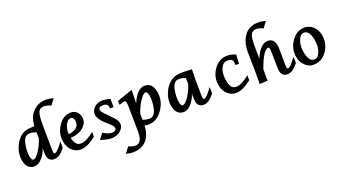

<svg xmlns="http://www.w3.org/2000/svg" viewBox="-79 -1732 5208 2908"><g transform="rotate(-20 2525.0 -278.0)"><path d="M413.6 -201.7Q400.4 -162.1 382.6 -129.4Q364.7 -96.7 342.8 -69.3Q278.3 11.7 204.6 11.7Q147 11.7 109.6 -23.9Q72.3 -59.6 57.6 -131.3Q38.6 -221.7 69.3 -319.3Q100.1 -417.5 167.5 -484.9Q189.9 -507.3 215.1 -522.5Q240.2 -537.6 266.6 -544.9Q291.5 -552.2 327.4 -556.4Q363.3 -560.5 409.7 -561Q414.1 -605 421.6 -641.1Q429.2 -677.2 439 -701.7Q449.7 -728 467.3 -752.2Q484.9 -776.4 508.3 -799.3Q549.8 -839.4 600.6 -859.1Q651.4 -878.9 711.9 -878.9Q736.8 -878.9 766.6 -874.5Q796.4 -870.1 831.5 -860.4L761.2 -767.1Q724.6 -781.2 698 -788.1Q671.4 -794.9 653.8 -794.9Q618.7 -794.9 594.7 -782.7Q570.8 -770.5 559.6 -745.1Q546.9 -718.3 541 -667Q535.2 -615.7 536.1 -538.6L539.6 -155.3Q540.5 -127 541.3 -109.9Q542 -92.8 543.5 -85.4Q547.4 -69.8 561 -69.8Q604.5 -69.8 702.1 -211.4L702.6 -109.4Q658.7 -47.9 614.5 -18.1Q570.3 11.7 524.4 11.7Q439.9 11.7 419.9 -76.7Q417.5 -89.4 416 -111.1Q414.6 -132.8 414.6 -161.1ZM409.7 -462.9Q381.8 -473.6 355.2 -478.5Q328.6 -483.4 301.8 -483.4Q263.2 -483.4 236.8 -457.5Q210.4 -431.6 196.3 -381.3Q181.6 -319.3 178.5 -259.8Q175.3 -200.2 185.5 -151.4Q197.8 -89.4 227.5 -89.4Q263.2 -89.4 318.8 -170.9Q349.1 -214.8 371.6 -263.2Q394 -311.5 411.6 -366.2Z M1202.6 -101.6Q1132.8 -45.4 1069.6 -16.8Q1006.3 11.7 950.7 11.7Q912.6 11.7 879.9 -1.2Q847.2 -14.2 816.4 -41.5Q759.8 -93.3 742.2 -175.8Q710.9 -317.4 792.5 -441.9Q833.5 -505.9 885.5 -536.9Q937.5 -567.9 1001 -567.9Q1025.9 -567.9 1048.3 -559.3Q1070.8 -550.8 1088.6 -535.2Q1106.4 -519.5 1119.4 -497.6Q1132.3 -475.6 1138.2 -448.7Q1148.9 -398.4 1132.3 -355.5Q1115.7 -312.5 1072.3 -277.3Q1032.7 -245.1 981.2 -226.8Q929.7 -208.5 867.7 -207L868.7 -199.7Q882.8 -136.7 911.1 -105Q939.5 -73.2 984.9 -73.2Q1027.8 -73.2 1082 -99.6Q1136.2 -126 1202.6 -179.2ZM885.7 -418.5Q868.7 -385.3 861.6 -347.9Q854.5 -310.5 858.4 -268.1Q904.3 -273.9 938.2 -287.8Q972.2 -301.8 993.2 -322.5Q1014.2 -343.3 1021.7 -370.4Q1029.3 -397.5 1022.5 -429.7Q1009.8 -488.8 971.2 -488.8Q944.8 -488.8 923.3 -471.4Q901.9 -454.1 885.7 -418.5Z M1343.3 -116.7Q1424.3 -65.4 1483.4 -65.4Q1500.5 -65.4 1514.4 -69.8Q1528.3 -74.2 1537.8 -82Q1547.4 -89.8 1551 -100.6Q1554.7 -111.3 1551.8 -124Q1549.3 -138.2 1532 -158.7Q1514.6 -179.2 1483.4 -207L1427.7 -257.3Q1387.2 -293.9 1363.5 -330.6Q1339.8 -367.2 1334 -393.1Q1326.7 -429.2 1336.9 -461.7Q1347.2 -494.1 1373.5 -521.5Q1400.4 -548.8 1436.5 -562.5Q1472.7 -576.2 1515.1 -576.2Q1537.6 -576.2 1567.6 -571.3Q1597.7 -566.4 1635.3 -554.2L1636.7 -422.4H1580.6L1575.7 -446.8Q1576.2 -451.7 1575.7 -455.1Q1565.9 -504.9 1495.1 -504.9Q1415.5 -504.9 1427.7 -445.3Q1435.1 -413.1 1500 -353V-353.5L1550.3 -299.8Q1591.8 -261.2 1615.5 -229Q1639.2 -196.8 1645 -168.9Q1661.6 -97.7 1597.7 -42Q1536.6 11.7 1443.8 11.7Q1379.4 11.7 1273.4 -25.9Z M1640.6 212.4Q1671.4 225.6 1699 232.7Q1726.6 239.7 1751.5 239.7Q1861.8 239.7 1858.4 46.4L1853.5 -330.1Q1852.5 -363.8 1850.8 -387.5Q1849.1 -411.1 1846.7 -420.9Q1842.3 -447.3 1824.7 -447.3Q1814.5 -447.3 1791.7 -440.9Q1769 -434.6 1733.9 -423.8L1731.9 -486.8L1983.4 -574.2L1979 -392.1L1979.5 -393.1L1980.5 -358.4Q1993.2 -396 2011 -427.7Q2028.8 -459.5 2049.3 -486.8Q2083 -527.8 2117.4 -547.1Q2151.9 -566.4 2188.5 -566.4Q2307.6 -566.4 2337.4 -424.3Q2353.5 -346.2 2339.1 -273.4Q2324.7 -200.7 2277.3 -131.3Q2185.5 7.3 2044.9 7.3Q2037.1 7.3 2021.7 5.9Q2006.3 4.4 1986.3 2Q1985.8 2 1985.8 2Q1985.8 2 1982.4 1Q1979 78.6 1957 138.7Q1935.1 198.7 1896 239.7Q1856.9 280.8 1801.8 302Q1746.6 323.2 1676.3 323.2Q1657.7 323.2 1631.6 319.1Q1605.5 314.9 1570.3 306.6ZM1983.4 -92.3Q2012.2 -81.1 2038.8 -76.2Q2065.4 -71.3 2091.8 -71.3Q2129.9 -71.3 2156 -97.9Q2182.1 -124.5 2197.3 -175.3Q2211.9 -237.3 2215.3 -296.1Q2218.8 -355 2208 -404.8Q2195.8 -466.8 2164.6 -466.8Q2147.5 -466.8 2124.5 -444.8Q2101.6 -422.9 2075.2 -383.3Q2046.9 -341.3 2022.7 -291.3Q1998.5 -241.2 1981.9 -188Z M2819.8 -202.1Q2806.6 -162.6 2788.6 -130.1Q2770.5 -97.7 2749.5 -69.8Q2684.1 11.7 2611.3 11.7Q2494.1 11.7 2464.4 -130.9Q2448.7 -203.6 2463.4 -275.1Q2478 -346.7 2521 -417Q2565.4 -488.8 2631.6 -524.9Q2697.8 -561 2784.7 -561Q2801.8 -561 2822.5 -560.5Q2843.3 -560.1 2865 -559.1Q2886.7 -558.1 2908.2 -556.9Q2929.7 -555.7 2948.2 -554.2L2944.8 -394V-395L2947.3 -155.3Q2948.2 -127.4 2949.7 -109.6Q2951.2 -91.8 2952.1 -85Q2954.1 -69.8 2968.8 -69.8Q3010.3 -69.8 3108.4 -211.4L3110.8 -109.4Q3022 11.7 2931.6 11.7Q2846.2 11.7 2827.1 -76.7Q2824.2 -89.4 2823 -111.3Q2821.8 -133.3 2822.3 -161.1ZM2816.9 -462.4Q2787.1 -473.1 2762.2 -478.3Q2737.3 -483.4 2709.5 -483.4Q2670.9 -483.4 2644.3 -457.5Q2617.7 -431.6 2603.5 -381.3Q2588.4 -318.8 2585.2 -259.5Q2582 -200.2 2591.8 -151.4Q2604 -89.4 2634.3 -89.4Q2668.5 -89.4 2726.6 -170.9Q2755.9 -214.8 2778.6 -262.5Q2801.3 -310.1 2818.4 -365.7Z M3707 -101.6Q3634.3 -45.4 3572.3 -16.8Q3510.3 11.7 3456.5 11.7Q3380.4 11.7 3322.8 -39.6Q3264.2 -91.8 3246.6 -175.8Q3214.4 -321.3 3299.3 -443.8Q3342.3 -506.3 3397.5 -536.4Q3452.6 -566.4 3520 -566.4Q3547.9 -566.4 3581.5 -559.1Q3615.2 -551.8 3654.8 -535.6L3646.5 -388.7H3591.3L3588.4 -412.1Q3587.4 -422.9 3587.2 -430.7Q3586.9 -438.5 3585.9 -443.8Q3576.7 -495.1 3498.5 -495.1Q3422.9 -495.1 3388.7 -411.1Q3352.1 -323.2 3379.9 -190.9Q3406.2 -75.2 3487.3 -75.2Q3577.1 -75.2 3705.6 -182.6Z M3835.9 6.8 3837.4 -162.1 3837.9 -161.1 3832.5 -495.6Q3830.6 -586.4 3850.8 -656Q3871.1 -725.6 3909.2 -776.4Q3949.2 -828.1 4005.4 -853.5Q4061.5 -878.9 4133.8 -878.9Q4158.7 -878.9 4187.7 -874.5Q4216.8 -870.1 4252 -860.4L4182.1 -766.1Q4147 -780.3 4120.6 -787.6Q4094.2 -794.9 4075.2 -794.9Q4041 -794.9 4017.6 -782.7Q3994.1 -770.5 3982.4 -745.1Q3969.7 -718.3 3964.6 -666.7Q3959.5 -615.2 3960.4 -538.1L3961.9 -353.5Q3976.1 -393.1 3994.9 -426.5Q4013.7 -460 4036.1 -487.8Q4068.4 -527.8 4102.8 -547.1Q4137.2 -566.4 4172.9 -566.4Q4266.6 -566.4 4289.1 -463.9Q4292 -447.3 4294.2 -429.4Q4296.4 -411.6 4296.9 -391.1L4298.8 -155.3Q4299.8 -127 4301.3 -109.4Q4302.7 -91.8 4303.7 -85Q4306.2 -69.8 4320.3 -69.8Q4342.3 -69.8 4375.7 -104.5Q4409.2 -139.2 4456.5 -208L4461.4 -109.4Q4417 -47.9 4372.8 -18.1Q4328.6 11.7 4282.2 11.7Q4198.2 11.7 4179.2 -76.7Q4173.3 -103 4173.3 -161.1L4168.9 -397.9Q4169.4 -426.3 4166 -441.4Q4163.6 -453.1 4158.4 -460Q4153.3 -466.8 4146 -466.8Q4104.5 -466.8 4059.3 -395.8Q4014.2 -324.7 3964.4 -183.6Q3964.8 -163.1 3964.8 -139.6Q3964.8 -116.2 3964.8 -92.3Q3964.8 -68.4 3965.1 -44.9Q3965.3 -21.5 3965.8 -0.5Z M4701.2 11.7Q4631.8 11.7 4572.3 -43Q4515.1 -97.2 4499 -175.8Q4466.8 -321.8 4551.3 -443.4Q4593.8 -505.9 4647.2 -536.1Q4700.7 -566.4 4766.1 -566.4Q4839.8 -566.4 4899.9 -513.7Q4958 -460 4974.6 -381.8Q4990.7 -304.7 4978 -237.3Q4965.3 -169.9 4923.8 -109.4Q4880.9 -47.9 4825.2 -18.1Q4769.5 11.7 4701.2 11.7ZM4742.2 -59.6Q4774.4 -59.6 4797.1 -81.1Q4819.8 -102.5 4835.9 -144Q4853 -189.5 4855 -240.5Q4856.9 -291.5 4845.2 -350.6Q4829.6 -424.8 4801.3 -460.4Q4772.9 -496.1 4731.4 -496.1Q4670.4 -496.1 4638.2 -408.7Q4621.1 -362.8 4618.9 -311.3Q4616.7 -259.8 4628.9 -202.6Q4660.2 -59.6 4742.2 -59.6Z"/></g></svg>

Font: IranNastaliq
Style: Regular
Weight: 400
Designer: Hossein Zahedi
Version: Version 1.5